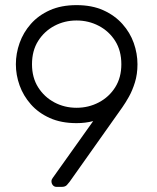

<svg xmlns="http://www.w3.org/2000/svg" viewBox="-20 -730 612 750"><path d="M201 0Q192 0 186.5 -6.5Q181 -13 181 -22Q181 -27 183 -30Q185 -33 186 -35L344 -257Q314 -249 279 -249Q219 -249 174.5 -269Q130 -289 100.5 -322.5Q71 -356 56.5 -396.5Q42 -437 42 -479Q42 -521 56.5 -562Q71 -603 100.5 -636.5Q130 -670 174.5 -690Q219 -710 279 -710Q339 -710 383.5 -690Q428 -670 458 -636.5Q488 -603 502.5 -562Q517 -521 517 -479Q517 -440 507 -408Q497 -376 483.5 -352Q470 -328 458 -311L252 -20Q248 -15 241.5 -7.5Q235 0 221 0ZM279 -309Q326 -309 366 -330Q406 -351 430 -389Q454 -427 454 -479Q454 -532 430 -570Q406 -608 366 -629Q326 -650 279 -650Q232 -650 192.5 -629Q153 -608 129 -570Q105 -532 105 -479Q105 -427 129 -389Q153 -351 192.5 -330Q232 -309 279 -309Z"/></svg>

Font: Rubik Light
Style: Regular
Weight: 300
Designer: Hubert and Fischer
Foundry: Hubert and Fischer
Version: Version 2.300;gftools[0.9.30]